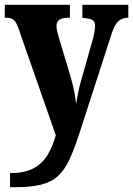

<svg xmlns="http://www.w3.org/2000/svg" viewBox="-22 -556 556 802"><path d="M20 167Q81 167 118 147Q155 127 176.5 91.5Q198 56 211 9L56 -435Q46 -465 34.5 -473.5Q23 -482 3 -482H-2V-536H270V-482H266Q237 -482 225.5 -473Q214 -464 214 -448Q214 -437 217 -424.5Q220 -412 224 -398L272 -239Q282 -204 288 -173.5Q294 -143 296 -122Q300 -146 304 -166.5Q308 -187 313 -206L366 -393Q369 -403 372 -419.5Q375 -436 375 -447Q375 -467 363.5 -473Q352 -479 326 -481L322 -482V-536H514V-482H510Q486 -481 470.5 -465.5Q455 -450 443 -411L311 -3Q289 65 268.5 109.5Q248 154 220 179.5Q192 205 149 215.5Q106 226 38 226H20Z"/></svg>

Font: Noto Serif Georgian Condensed ExtraBold
Style: Regular
Weight: 800
Width: 3
Designer: Monotype Design Team, Akaki Razmadze
Foundry: Google LLC
Version: Version 2.003; ttfautohint (v1.8.4.7-5d5b)